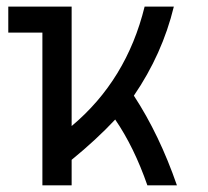

<svg xmlns="http://www.w3.org/2000/svg" viewBox="-20 -557 626 577"><path d="M107.4 0V-459H4.9V-537.1H195.3V-178.2Q360.4 -316.4 414.6 -537.1H502.4Q467.8 -394.5 382.3 -269.5Q459 -152.3 511.7 0H422.9Q382.8 -115.2 326.2 -197.8Q270 -137.7 195.3 -76.7V0Z"/></svg>

Font: Consola Mono
Style: Book
Weight: 400
Monospace: yes
Designer: Wojciech Kalinowski "wmk69" (wmk69@o2.pl)
Foundry: Wojciech Kalinowski "wmk69" (wmk69@o2.pl)
Version: Version 2.1.0